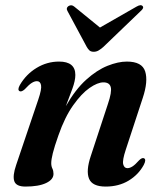

<svg xmlns="http://www.w3.org/2000/svg" viewBox="-20 -694 606 725"><path d="M54.5 -349.5Q44.5 -354 55 -373Q78.5 -413.5 118 -437.5Q157.5 -461.5 203 -461.5Q264.5 -461.5 264.5 -411Q264.5 -389.5 253.2 -358.8Q242 -328 228.5 -293Q264.5 -356 305.2 -392.8Q346 -429.5 386 -445.5Q426 -461.5 459 -461.5Q516.5 -461.5 528.2 -424.2Q540 -387 519 -324L455 -129Q441.5 -88.5 445.2 -73.8Q449 -59 461 -59Q470 -59 480.2 -65.5Q490.5 -72 505.5 -89Q516.5 -99.5 523.5 -96.5Q533.5 -92 523 -71.5Q503 -34.5 465.8 -12Q428.5 10.5 379 10.5Q328.5 10.5 316.2 -19.2Q304 -49 323 -105.5L387.5 -301.5Q403 -347 398.2 -365Q393.5 -383 370.5 -383Q348.5 -383 318 -361.8Q287.5 -340.5 256 -296Q224.5 -251.5 200.5 -182.5Q185.5 -140 179.5 -115.8Q173.5 -91.5 173.5 -78Q173.5 -66 177.8 -57.5Q182 -49 182 -37.5Q182 -16 154 -2.8Q126 10.5 76 10.5Q41 10.5 34 -9.8Q27 -30 41 -71L124.5 -318Q138 -357.5 135 -372.5Q132 -387.5 119.5 -387.5Q110.5 -387.5 100 -381Q89.5 -374.5 73 -356.5Q61.5 -346.5 54.5 -349.5ZM370.5 -517Q360 -508 351.8 -503.2Q343.5 -498.5 334 -498.5Q324 -498.5 318.2 -503.2Q312.5 -508 307.5 -517L235 -652Q228 -663.5 238.5 -671Q250 -678 260.5 -669L357.5 -590L495.5 -669Q512 -678.5 518.5 -671Q525 -664 511 -652Z"/></svg>

Font: Fraunces 72pt S000 SemiBold
Style: Italic
Weight: 600
Italic angle: -16°
Version: Version 1.000; ttfautohint (v1.8.3)